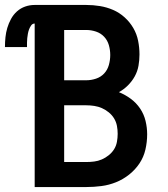

<svg xmlns="http://www.w3.org/2000/svg" viewBox="-59 -755 679 775"><path d="M289 0H81V-660Q72 -660 66.5 -652Q61 -644 58 -635.5Q55 -627 53.5 -618.5Q52 -610 51 -601Q50 -592 50 -583Q50 -574 50 -565H-39Q-39 -585 -37 -604.5Q-35 -624 -29.5 -642.5Q-24 -661 -14.5 -678.5Q-5 -696 9.5 -709Q24 -722 42.5 -728.5Q61 -735 81 -735H289Q317 -735 344.5 -730.5Q372 -726 397.5 -715Q423 -704 444 -685Q465 -666 479 -642Q493 -618 498.5 -590.5Q504 -563 504 -535Q504 -512 500 -489.5Q496 -467 485 -447Q474 -427 457.5 -410.5Q441 -394 421 -383Q446 -373 468.5 -356.5Q491 -340 506.5 -317Q522 -294 528.5 -267Q535 -240 535 -213Q535 -182 528 -151.5Q521 -121 504 -95.5Q487 -70 462.5 -50.5Q438 -31 409.5 -19.5Q381 -8 350.5 -4Q320 0 289 0ZM200 -431H289Q309 -431 328.5 -437.5Q348 -444 361.5 -458.5Q375 -473 380.5 -493Q386 -513 386 -533Q386 -553 380.5 -572.5Q375 -592 361.5 -606.5Q348 -621 328.5 -627.5Q309 -634 289 -634H200ZM200 -101H289Q305 -101 321 -103Q337 -105 352 -111.5Q367 -118 380 -128.5Q393 -139 401.5 -152.5Q410 -166 413 -182.5Q416 -199 416 -215Q416 -231 413 -247Q410 -263 401.5 -277Q393 -291 380 -301.5Q367 -312 352.5 -318.5Q338 -325 321.5 -327.5Q305 -330 289 -330H200Z"/></svg>

Font: Iosevka Extended
Style: Bold
Weight: 700
Width: 7
Monospace: yes
Designer: Belleve Invis
Foundry: Belleve Invis
Version: Version 32.5.0; ttfautohint (v1.8.4)